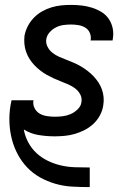

<svg xmlns="http://www.w3.org/2000/svg" viewBox="-20 -548 540 783"><path d="M345 215Q309 215 274 213Q239 211 206 201.5Q173 192 143.5 175.5Q114 159 91.5 135.5Q69 112 53 82.5Q37 53 28.5 20Q20 -13 18.5 -48Q17 -83 23 -119L27 -139H117L116 -137Q114 -120 121.5 -106Q129 -92 142 -84.5Q155 -77 171.5 -74.5Q188 -72 204 -72Q220 -72 236 -74Q252 -76 267.5 -82.5Q283 -89 296.5 -102Q310 -115 312 -131Q315 -148 307.5 -162.5Q300 -177 287 -187Q274 -197 259 -203.5Q244 -210 228.5 -216Q213 -222 199 -228.5Q185 -235 170.5 -243Q156 -251 143.5 -261Q131 -271 120 -282.5Q109 -294 100.5 -307.5Q92 -321 86.5 -336.5Q81 -352 79.5 -369Q78 -386 80 -403Q84 -423 93.5 -441.5Q103 -460 118 -475.5Q133 -491 151.5 -501.5Q170 -512 190 -518Q210 -524 230 -526Q250 -528 270 -528Q292 -528 313.5 -525.5Q335 -523 355.5 -516.5Q376 -510 394 -499Q412 -488 423.5 -471Q435 -454 439.5 -433Q444 -412 440 -389L439 -383H349L350 -386Q352 -401 346 -414.5Q340 -428 327.5 -435.5Q315 -443 300 -445.5Q285 -448 270 -448Q255 -448 239.5 -446Q224 -444 209.5 -437Q195 -430 183.5 -417.5Q172 -405 169 -390Q166 -373 173.5 -358Q181 -343 193.5 -333Q206 -323 221 -316.5Q236 -310 251.5 -304Q267 -298 282 -291.5Q297 -285 310.5 -277Q324 -269 337 -259Q350 -249 361 -237.5Q372 -226 381 -212.5Q390 -199 395.5 -183.5Q401 -168 402.5 -151.5Q404 -135 401 -118Q398 -97 387.5 -77.5Q377 -58 361 -43Q345 -28 325.5 -18Q306 -8 285.5 -2Q265 4 244 6Q223 8 203 8Q169 8 136.5 2.5Q104 -3 77 -20Q82 8 95.5 33Q109 58 129 76.5Q149 95 174.5 107.5Q200 120 228 126.5Q256 133 285.5 134Q315 135 345 135H346V215Z"/></svg>

Font: Iosevka SS18 Medium
Style: Italic
Weight: 500
Italic angle: -9°
Monospace: yes
Designer: Belleve Invis
Foundry: Belleve Invis
Version: Version 25.1.1; ttfautohint (v1.8.4)